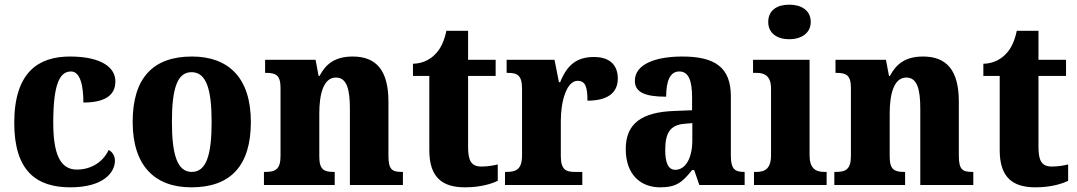

<svg xmlns="http://www.w3.org/2000/svg" viewBox="-20 -792 4611 822"><path d="M281 10C422 10 472 -53 472 -104C472 -123 463 -141 445 -150C424 -103 375 -66 309 -66C237 -66 208 -134 208 -267C208 -436 237 -486 284 -486C324 -486 337 -424 337 -353C453 -353 474 -402 474 -444C474 -500 419 -550 279 -550C145 -550 41 -483 41 -266C41 -59 137 10 281 10Z M799 10C967 10 1054 -82 1054 -270C1054 -458 959 -550 802 -550C635 -550 548 -458 548 -270C548 -82 643 10 799 10ZM801 -56C739 -56 716 -130 716 -270C716 -411 738 -483 800 -483C863 -483 886 -411 886 -270C886 -130 864 -56 801 -56Z M1110 0H1413V-56H1409C1368 -56 1347 -65 1347 -121V-306C1347 -387 1364 -460 1418 -460C1465 -460 1478 -410 1478 -325V0H1705V-56H1701C1659 -56 1643 -65 1643 -126V-357C1643 -492 1590 -550 1490 -550C1412 -550 1374 -516 1348 -467H1344L1331 -536H1115V-480H1119C1160 -480 1181 -471 1181 -416V-124C1181 -65 1157 -56 1115 -56H1110Z M1971 10C2041 10 2089 -7 2111 -18V-88C2091 -83 2066 -79 2041 -79C1997 -79 1984 -105 1984 -163V-467H2102V-536H1984V-660H1891C1882 -616 1866 -584 1848 -565C1830 -544 1797 -520 1748 -519V-467H1818V-149C1818 -31 1875 10 1971 10Z M2142 0H2473V-56H2441C2405 -56 2381 -64 2381 -123V-276C2381 -356 2405 -446 2453 -446C2488 -446 2495 -416 2495 -361C2575 -361 2625 -390 2625 -456C2625 -509 2595 -548 2523 -548C2449 -548 2408 -514 2378 -440H2373L2354 -536H2149V-480H2153C2194 -480 2215 -471 2215 -412V-128C2215 -65 2189 -56 2146 -56H2142Z M2806 10C2875 10 2901 -11 2943 -64H2952L2974 0H3168V-56H3165C3123 -56 3109 -72 3109 -126V-380C3109 -505 3039 -550 2901 -550C2790 -550 2698 -519 2698 -446C2698 -397 2741 -378 2832 -378C2832 -448 2850 -486 2888 -486C2928 -486 2943 -448 2943 -374V-320L2867 -317C2727 -312 2659 -263 2659 -154C2659 -42 2725 10 2806 10ZM2871 -65C2841 -65 2828 -95 2828 -150C2828 -221 2848 -257 2910 -262L2944 -265V-191C2944 -115 2915 -65 2871 -65Z M3359 -624C3409 -624 3451 -649 3451 -698C3451 -749 3409 -772 3359 -772C3308 -772 3269 -749 3269 -698C3269 -649 3308 -624 3359 -624ZM3208 0H3519V-56H3509C3472 -56 3446 -71 3446 -127V-536H3204V-480H3220C3255 -480 3281 -465 3281 -413V-128C3281 -71 3256 -56 3219 -56H3208Z M3552 0H3855V-56H3851C3810 -56 3789 -65 3789 -121V-306C3789 -387 3806 -460 3860 -460C3907 -460 3920 -410 3920 -325V0H4147V-56H4143C4101 -56 4085 -65 4085 -126V-357C4085 -492 4032 -550 3932 -550C3854 -550 3816 -516 3790 -467H3786L3773 -536H3557V-480H3561C3602 -480 3623 -471 3623 -416V-124C3623 -65 3599 -56 3557 -56H3552Z M4413 10C4483 10 4531 -7 4553 -18V-88C4533 -83 4508 -79 4483 -79C4439 -79 4426 -105 4426 -163V-467H4544V-536H4426V-660H4333C4324 -616 4308 -584 4290 -565C4272 -544 4239 -520 4190 -519V-467H4260V-149C4260 -31 4317 10 4413 10Z"/></svg>

Font: Noto Serif Sinhala SemiCondensed ExtraBold
Style: Regular
Weight: 800
Width: 4
Designer: Jelle Bosma - Monotype Design Team
Foundry: Monotype Imaging Inc.
Version: Version 2.007